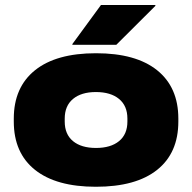

<svg xmlns="http://www.w3.org/2000/svg" viewBox="-20 -712 752 752"><path d="M355.5 19.5Q200 19.5 117 -46.8Q34 -113 34 -236V-247.5Q34 -370 117 -436.8Q200 -503.5 356 -503.5Q512.5 -503.5 595.5 -436.8Q678.5 -370 678.5 -247.5V-236Q678.5 -113 595.5 -46.8Q512.5 19.5 355.5 19.5ZM356 -132.5Q413.5 -132.5 446.2 -159.2Q479 -186 479 -236V-247.5Q479 -297.5 446.2 -324.5Q413.5 -351.5 355.5 -351.5Q298.5 -351.5 266 -324.5Q233.5 -297.5 233.5 -247.5V-236Q233.5 -186 266 -159.2Q298.5 -132.5 356 -132.5ZM375.5 -692.5H588.5V-689L435.5 -536.5H263.5V-539.5Z"/></svg>

Font: Anek Latin Expanded ExtraBold
Style: Regular
Weight: 800
Width: 7
Designer: Yesha Goshar
Foundry: Ek Type
Version: Version 1.003